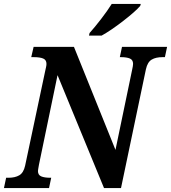

<svg xmlns="http://www.w3.org/2000/svg" viewBox="-41 -951 865 971"><path d="M-10 -52H2Q35 -52 56.5 -64.5Q78 -77 86 -113L188 -594Q190 -603 192 -612Q194 -621 194 -628Q194 -648 177.5 -655Q161 -662 129 -662H117L129 -714H333L543 -193L627 -597Q632 -619 632 -628Q632 -648 616 -655Q600 -662 570 -662H565L576 -714H804L793 -662H781Q747 -662 726 -649.5Q705 -637 697 -601L571 0H485L250 -571L156 -118Q151 -91 151 -86Q151 -66 167.5 -59Q184 -52 214 -52H218L207 0H-21ZM412 -784Q438 -813 470 -854.5Q502 -896 524 -931H671L668 -921Q644 -893 582 -845Q520 -797 473 -771H409Z"/></svg>

Font: Noto Serif Narrow
Style: Bold Italic
Weight: 700
Width: 4
Italic angle: -12°
Designer: Monotype Design Team
Foundry: Monotype Imaging Inc.
Version: Version 1.001